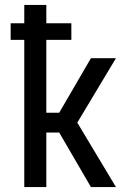

<svg xmlns="http://www.w3.org/2000/svg" viewBox="-20 -755 540 775"><path d="M78 0V-594H23V-661H78V-735H167V-661H268V-594H167V-300H219L347 -520H448L292 -260L448 0H347L219 -220H167V0Z"/></svg>

Font: Iosevka Custom Medium
Style: Regular
Weight: 500
Monospace: yes
Designer: Belleve Invis
Foundry: Belleve Invis
Version: Version 32.5.0; ttfautohint (v1.8.4)